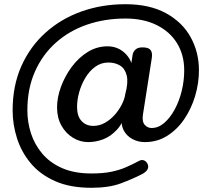

<svg xmlns="http://www.w3.org/2000/svg" viewBox="-20 -730 1007 912"><path d="M668 -55Q636 -55 609 -69.5Q582 -84 568 -110Q554 -136 559 -169L568 -222L582 -200Q565 -146 535.5 -114Q506 -82 470.5 -68.5Q435 -55 399 -55Q360 -55 326 -76Q292 -97 271.5 -134Q251 -171 251 -220Q251 -267 269.5 -317.5Q288 -368 320.5 -412Q353 -456 396.5 -483Q440 -510 491 -510Q539 -510 573.5 -477.5Q608 -445 613 -391L589 -331L610 -470Q612 -483 623 -494Q634 -505 657 -505Q686 -505 695.5 -492Q705 -479 701 -454L659 -186Q654 -152 667.5 -137Q681 -122 700 -122Q732 -122 760 -146Q788 -170 809.5 -209.5Q831 -249 843 -297.5Q855 -346 855 -396Q855 -469 821 -524.5Q787 -580 724 -611Q661 -642 576 -642Q478 -642 393.5 -613Q309 -584 245.5 -527.5Q182 -471 146 -390Q110 -309 110 -206Q110 -150 127 -97Q144 -44 180.5 -0.5Q217 43 275 68.5Q333 94 414 94Q469 94 508 86Q547 78 578 64.5Q609 51 639 35Q653 27 664.5 32Q676 37 682 51Q692 78 653 98Q610 120 554 141Q498 162 414 162Q313 162 242 130.5Q171 99 126.5 46Q82 -7 61 -72.5Q40 -138 40 -206Q40 -323 81.5 -416Q123 -509 196.5 -575Q270 -641 367 -675.5Q464 -710 576 -710Q690 -710 768 -667.5Q846 -625 885.5 -553.5Q925 -482 925 -396Q925 -335 907 -274.5Q889 -214 855.5 -164.5Q822 -115 774.5 -85Q727 -55 668 -55ZM423 -132Q452 -132 478 -146.5Q504 -161 524.5 -184Q545 -207 558.5 -233.5Q572 -260 575 -283Q590 -338 582 -371Q574 -404 550.5 -418.5Q527 -433 495 -433Q460 -433 432.5 -413Q405 -393 385.5 -360.5Q366 -328 356 -291.5Q346 -255 346 -222Q346 -178 367.5 -155Q389 -132 423 -132Z"/></svg>

Font: Quicksand Light SemiBold
Style: Regular
Weight: 600
Version: Version 3.004